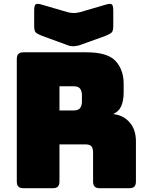

<svg xmlns="http://www.w3.org/2000/svg" viewBox="-20 -997 783 1017"><path d="M295 -540V-412H370Q396 -412 405 -425.5Q414 -439 414 -459V-493Q414 -513 405 -526.5Q396 -540 370 -540ZM259 0H105Q86 0 77.5 -8.5Q69 -17 69 -36V-684Q69 -703 77.5 -711.5Q86 -720 105 -720H438Q550 -720 592.5 -673.5Q635 -627 635 -553V-507Q635 -465 622.5 -435.5Q610 -406 579 -393Q633 -387 666.5 -349Q700 -311 700 -248V-36Q700 -17 691.5 -8.5Q683 0 664 0H509Q490 0 481.5 -8.5Q473 -17 473 -36V-189Q473 -211 464.5 -221.5Q456 -232 435 -232H295V-36Q295 -17 286.5 -8.5Q278 0 259 0ZM402 -932 539 -972Q564 -980 572 -974Q580 -968 580 -941V-860Q580 -833 571.5 -825Q563 -817 539 -807L411 -761Q402 -757 391.5 -755Q381 -753 372 -752Q363 -752 355 -753Q347 -754 340 -757L203 -807Q178 -817 169.5 -825Q161 -833 161 -860V-941Q161 -968 169 -974Q177 -980 203 -972L340 -932Q357 -928 371 -928Q385 -928 402 -932Z"/></svg>

Font: Bungee
Style: Regular
Weight: 400
Designer: David Jonathan Ross
Foundry: David Jonathan Ross
Version: Version 1.001;PS 1.0;hotconv 1.0.72;makeotf.lib2.5.5900